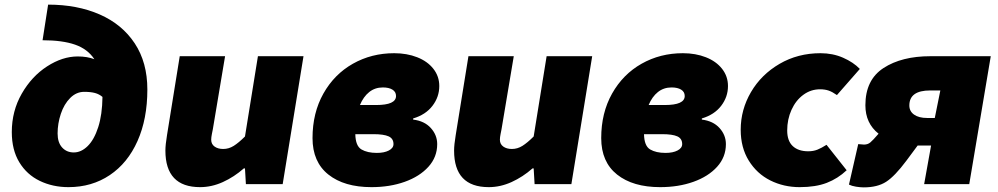

<svg xmlns="http://www.w3.org/2000/svg" viewBox="-20 -796 4313 830"><path d="M31 -225Q31 -316 74 -391Q117 -466 183.5 -509Q250 -552 316 -552Q357 -552 388 -540Q359 -584 304.5 -603Q250 -622 164 -622L188 -776Q314 -776 411 -733.5Q508 -691 562.5 -608.5Q617 -526 617 -409Q617 -282 574.5 -186.5Q532 -91 454.5 -39Q377 13 276 13Q208 13 152 -14Q96 -41 63.5 -94.5Q31 -148 31 -225ZM299 -137Q331 -137 359 -164.5Q387 -192 404.5 -246Q422 -300 423 -377Q409 -389 390.5 -394Q372 -399 344 -399Q310 -399 283.5 -372.5Q257 -346 243 -304Q229 -262 229 -219Q229 -180 248.5 -158.5Q268 -137 299 -137Z M695 -145Q695 -170 702 -212L757 -553H953L900 -237Q900 -237 896 -217Q893 -202 893 -192Q893 -173 907.5 -162.5Q922 -152 945 -152Q969 -152 990.5 -165.5Q1012 -179 1039 -206L1095 -553H1292L1202 0H1043L1039 -68H1034Q992 -31 943.5 -9Q895 13 845 13Q695 13 695 -145Z M1331 -199Q1331 -308 1378 -391.5Q1425 -475 1505.5 -520.5Q1586 -566 1684 -566Q1739 -566 1783.5 -548.5Q1828 -531 1853.5 -498.5Q1879 -466 1879 -424Q1879 -377 1849.5 -338.5Q1820 -300 1766 -284V-279Q1815 -273 1842.5 -242.5Q1870 -212 1870 -173Q1870 -117 1832 -75Q1794 -33 1729.5 -10Q1665 13 1586 13Q1468 13 1399.5 -41.5Q1331 -96 1331 -199ZM1681 -173Q1681 -197 1660 -206.5Q1639 -216 1594 -216H1516Q1517 -165 1542.5 -150Q1568 -135 1609 -135Q1641 -135 1661 -145.5Q1681 -156 1681 -173ZM1606 -342Q1692 -342 1692 -381Q1692 -399 1676.5 -408.5Q1661 -418 1635 -418Q1601 -418 1576 -398Q1551 -378 1536 -342Z M1943 -145Q1943 -170 1950 -212L2005 -553H2201L2148 -237Q2148 -237 2144 -217Q2141 -202 2141 -192Q2141 -173 2155.5 -162.5Q2170 -152 2193 -152Q2217 -152 2238.5 -165.5Q2260 -179 2287 -206L2343 -553H2540L2450 0H2291L2287 -68H2282Q2240 -31 2191.5 -9Q2143 13 2093 13Q1943 13 1943 -145Z M2579 -199Q2579 -308 2626 -391.5Q2673 -475 2753.5 -520.5Q2834 -566 2932 -566Q2987 -566 3031.5 -548.5Q3076 -531 3101.5 -498.5Q3127 -466 3127 -424Q3127 -377 3097.5 -338.5Q3068 -300 3014 -284V-279Q3063 -273 3090.5 -242.5Q3118 -212 3118 -173Q3118 -117 3080 -75Q3042 -33 2977.5 -10Q2913 13 2834 13Q2716 13 2647.5 -41.5Q2579 -96 2579 -199ZM2929 -173Q2929 -197 2908 -206.5Q2887 -216 2842 -216H2764Q2765 -165 2790.5 -150Q2816 -135 2857 -135Q2889 -135 2909 -145.5Q2929 -156 2929 -173ZM2854 -342Q2940 -342 2940 -381Q2940 -399 2924.5 -408.5Q2909 -418 2883 -418Q2849 -418 2824 -398Q2799 -378 2784 -342Z M3182 -235Q3182 -322 3226.5 -398Q3271 -474 3350 -520Q3429 -566 3527 -566Q3580 -566 3624.5 -546.5Q3669 -527 3697 -498L3598 -385Q3578 -399 3562 -404.5Q3546 -410 3525 -410Q3485 -410 3452.5 -386Q3420 -362 3401.5 -321Q3383 -280 3383 -232Q3383 -187 3407 -164.5Q3431 -142 3474 -142Q3496 -142 3513.5 -149Q3531 -156 3553 -170L3640 -60Q3602 -24 3554 -5.5Q3506 13 3437 13Q3368 13 3310 -16Q3252 -45 3217 -101.5Q3182 -158 3182 -235Z M4005 -167H3955H3947L3898 -101Q3848 -34 3810.5 -10Q3773 14 3714 14Q3699 14 3680.5 11Q3662 8 3650 2L3690 -173L3715 -171Q3731 -171 3742 -180Q3753 -189 3778 -218Q3721 -263 3721 -341Q3721 -451 3799.5 -502Q3878 -553 4002 -553H4263L4170 0H3975ZM4021 -286 4045 -405H4001Q3911 -405 3911 -340Q3911 -315 3931.5 -300.5Q3952 -286 3988 -286Z"/></svg>

Font: Nebula Sans Black
Style: Regular
Weight: 900
Italic angle: -9°
Designer: Paul D. Hunt for Adobe (as Source Sans)
Foundry: Nebula Entertainment & Broadcasting LLC
Version: Version 1.010